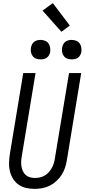

<svg xmlns="http://www.w3.org/2000/svg" viewBox="-20 -1204 543 1232"><path d="M202 8Q175 8 148 2Q121 -4 99.5 -19Q78 -34 64 -56.5Q50 -79 43.5 -105Q37 -131 38 -159Q39 -187 43 -214L129 -735H208L120 -203Q117 -186 116 -169.5Q115 -153 117.5 -137Q120 -121 126.5 -106.5Q133 -92 144.5 -81.5Q156 -71 171.5 -66.5Q187 -62 204 -62Q204 -62 204 -62Q204 -62 204 -62Q220 -62 236 -65.5Q252 -69 266.5 -77.5Q281 -86 292.5 -98.5Q304 -111 312 -125.5Q320 -140 325 -155.5Q330 -171 332 -187L423 -735H501L409 -176Q405 -151 397 -127Q389 -103 375 -81.5Q361 -60 341.5 -42Q322 -24 299 -12.5Q276 -1 251 3.5Q226 8 202 8ZM440 -823Q425 -823 411.5 -828Q398 -833 389.5 -844.5Q381 -856 378.5 -870.5Q376 -885 379 -900Q381 -910 386 -920Q391 -930 400 -936.5Q409 -943 419.5 -945.5Q430 -948 440 -948Q455 -948 469 -942.5Q483 -937 491 -925.5Q499 -914 501.5 -899.5Q504 -885 502 -870Q500 -860 494.5 -850Q489 -840 480 -833.5Q471 -827 460.5 -825Q450 -823 440 -823ZM240 -823Q225 -823 211.5 -828Q198 -833 189.5 -844.5Q181 -856 178.5 -870.5Q176 -885 179 -900Q181 -910 186 -920Q191 -930 200 -936.5Q209 -943 219.5 -945.5Q230 -948 240 -948Q255 -948 269 -942.5Q283 -937 291 -925.5Q299 -914 301.5 -899.5Q304 -885 302 -870Q300 -860 294.5 -850Q289 -840 280 -833.5Q271 -827 260.5 -825Q250 -823 240 -823ZM374 -1000 253 -1136 319 -1184 428 -1040Z"/></svg>

Font: Iosevka Curly Oblique
Style: Regular
Weight: 400
Italic angle: -9°
Monospace: yes
Designer: Belleve Invis
Foundry: Belleve Invis
Version: Version 11.1.0; ttfautohint (v1.8.3)